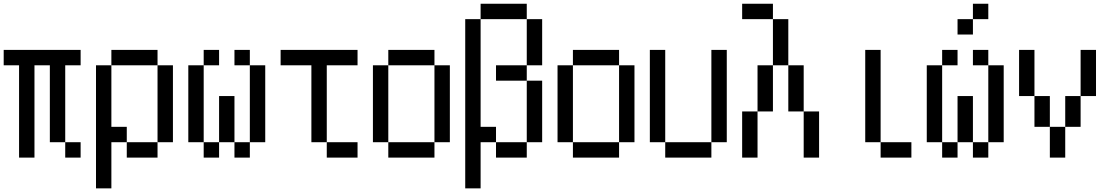

<svg xmlns="http://www.w3.org/2000/svg" viewBox="-20 -937 6040 1040"><path d="M0 -583.3V-666.7H416.7V-583.3H333.3V-166.7H250V-583.3H166.7V-83.3H83.3V-583.3ZM333.3 -166.7H416.7V-83.3H333.3Z M500 83.3V-583.3H583.3V-250H666.7V-166.7H583.3V83.3ZM583.3 -583.3V-666.7H833.3V-583.3ZM666.7 -166.7H833.3V-83.3H666.7ZM833.3 -166.7V-583.3H916.7V-166.7Z M1000 -166.7V-583.3H1083.3V-166.7ZM1083.3 -166.7H1166.7V-83.3H1083.3ZM1083.3 -583.3V-666.7H1166.7V-583.3ZM1166.7 -166.7V-416.7H1250V-166.7ZM1250 -166.7H1333.3V-83.3H1250ZM1250 -583.3V-666.7H1333.3V-583.3ZM1333.3 -166.7V-583.3H1416.7V-166.7Z M1500 -583.3V-666.7H1916.7V-583.3H1750V-166.7H1666.7V-583.3ZM1916.7 -166.7V-83.3H1750V-166.7Z M2000 -166.7V-583.3H2083.3V-166.7ZM2333.3 -166.7V-83.3H2083.3V-166.7ZM2333.3 -583.3H2416.7V-166.7H2333.3ZM2333.3 -666.7V-583.3H2083.3V-666.7Z M2500 83.3V-833.3H2583.3V-250H2666.7V-166.7H2583.3V83.3ZM2583.3 -916.7H2833.3V-833.3H2583.3ZM2666.7 -166.7H2833.3V-83.3H2666.7ZM2666.7 -500V-583.3H2833.3V-500ZM2833.3 -166.7V-500H2916.7V-166.7ZM2833.3 -583.3V-833.3H2916.7V-583.3Z M3000 -166.7V-583.3H3083.3V-166.7ZM3333.3 -166.7V-83.3H3083.3V-166.7ZM3333.3 -583.3H3416.7V-166.7H3333.3ZM3333.3 -666.7V-583.3H3083.3V-666.7Z M3500 -166.7V-666.7H3583.3V-166.7ZM3833.3 -166.7V-83.3H3583.3V-166.7ZM3833.3 -666.7H3916.7V-166.7H3833.3Z M4000 -83.3V-333.3H4083.3V-83.3ZM4000 -833.3V-916.7H4166.7V-833.3ZM4083.3 -333.3V-583.3H4166.7V-333.3ZM4166.7 -583.3V-833.3H4250V-583.3ZM4250 -333.3V-583.3H4333.3V-333.3ZM4333.3 -83.3V-333.3H4416.7V-83.3Z M4916.7 -166.7V-83.3H4750V-166.7ZM4666.7 -166.7V-666.7H4750V-166.7Z M5000 -166.7V-583.3H5083.3V-166.7ZM5166.7 -166.7V-83.3H5083.3V-166.7ZM5166.7 -416.7H5250V-166.7H5166.7ZM5166.7 -583.3H5083.3V-666.7H5166.7ZM5166.7 -750V-833.3H5250V-750ZM5333.3 -166.7V-83.3H5250V-166.7ZM5333.3 -583.3H5416.7V-166.7H5333.3ZM5333.3 -833.3H5250V-916.7H5333.3ZM5333.3 -666.7V-583.3H5250V-666.7Z M5500 -416.7V-666.7H5583.3V-416.7ZM5583.3 -416.7H5666.7V-250H5583.3ZM5666.7 -83.3V-250H5750V-83.3ZM5750 -416.7H5833.3V-250H5750ZM5833.3 -416.7V-666.7H5916.7V-416.7Z"/></svg>

Font: GalmuriMono11 Regular
Style: Regular
Weight: 400
Designer: Lee Minseo (quiple)
Version: Version 2.399;hotconv 1.1.1;makeotfexe 2.6.0 DEVELOPMENT